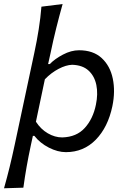

<svg xmlns="http://www.w3.org/2000/svg" viewBox="-36 -764 648 978"><path d="M-15.5 195Q0 140 13 87Q26 34 39 -27L138.5 -493.5Q152 -556 161.2 -614.8Q170.5 -673.5 175 -730L283 -743.5Q266 -683 250.5 -621Q235 -559 221.5 -493.5L209 -437.5H217.5Q243 -464 284.8 -486Q326.5 -508 366.5 -508Q439 -508 482 -468.2Q525 -428.5 538.5 -363.5Q552 -298.5 536.5 -223.5Q514 -116 452 -52.5Q390 11 299.5 11Q258 11 213 -12Q168 -35 139 -72H131.5L121 -23.5Q108.5 35 99.5 86Q90.5 137 83 192ZM281 -64Q354 -66 396 -112.5Q438 -159 452.5 -230.5Q464 -285.5 454.8 -331Q445.5 -376.5 415 -404.5Q384.5 -432.5 331.5 -434Q300 -433 262 -413Q224 -393 192.5 -360L147 -144Q171.5 -106 207.5 -85Q243.5 -64 281 -64Z"/></svg>

Font: Commissioner Flair
Style: Italic
Weight: 400
Italic angle: -12°
Designer: Kostas Bartsokas
Foundry: Kostas Bartsokas
Version: Version 1.000; ttfautohint (v1.8.3)